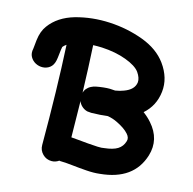

<svg xmlns="http://www.w3.org/2000/svg" viewBox="-114 -920 1030 1026"><g transform="rotate(15 401.0 -406.5)"><path d="M259 -9Q281 -9 299 -22Q302 -22 305 -21Q331 -21 370.5 -16.5Q410 -12 452 -9Q494 -6 526 -10Q709 -27 754 -173Q783 -268 713 -347Q694 -369 667 -389Q725 -440 734 -519Q743 -597 690 -670Q644 -733 556 -766Q467 -799 369 -804Q271 -809 181 -784Q91 -758 45 -695Q21 -663 15 -613Q15 -612 12 -584Q11 -571 10 -565Q4 -538 14.5 -519Q25 -500 44 -490Q63 -480 84.5 -481Q106 -482 123 -495Q140 -508 146 -535Q149 -549 151 -570Q152 -574 152.5 -583Q153 -592 154 -596Q156 -611 157 -613Q164 -622 176 -630Q189 -385 189 -79Q189 -50 209.5 -29.5Q230 -9 259 -9ZM514 -149Q501 -146 476.5 -147Q452 -148 423.5 -150.5Q395 -153 369.5 -155.5Q344 -158 329 -159Q328 -263 326 -359Q331 -345 342 -334Q356 -320 375 -315Q381 -314 387 -314Q392 -313 397 -313Q449 -314 488 -319Q517 -314 541 -302Q587 -280 609 -255Q627 -235 620 -215Q611 -185 586 -169.5Q561 -154 514 -149ZM325 -405Q321 -541 314 -665Q337 -666 363 -665Q439 -661 498 -639Q557 -617 578 -588Q598 -559 596 -535Q591 -493 536 -473Q516 -465 490 -461Q482 -462 475 -462Q449 -465 403 -458Q384 -455 374 -452Q366 -449 360 -446Q346 -439 336 -427Q328 -417 325 -405Z"/></g></svg>

Font: Balsamiq Sans
Style: Bold
Weight: 700
Designer: Michael Angeles
Foundry: Balsamiq SRL
Version: Version 1.020; ttfautohint (v1.8.4.7-5d5b);gftools[0.9.26]